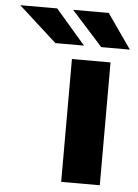

<svg xmlns="http://www.w3.org/2000/svg" viewBox="-226 -764 579 805"><g transform="rotate(5 63.0 -361.5)"><path d="M224.5 -517V0H62V-517ZM199 -723 300.5 -577.5H180L49 -723ZM-18 -723 107.5 -577.5H-13L-173.5 -723Z"/></g></svg>

Font: Public Sans Thin ExtraBold
Style: Regular
Weight: 800
Version: Version 1.007